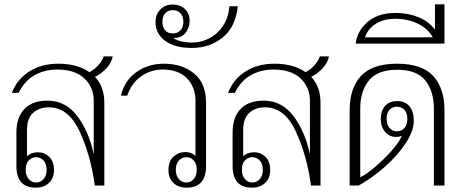

<svg xmlns="http://www.w3.org/2000/svg" viewBox="-20 -859 2145 889"><path d="M420 -503Q463 -457 463 -385V0H419Q399 -144 347.5 -253Q296 -362 206 -362Q161 -362 133 -336Q105 -310 105 -258V-135Q123 -154 156 -154Q186 -154 208 -133Q230 -112 230 -71Q230 -34 206.5 -12Q183 10 146 10Q56 10 56 -90V-246Q56 -316 93 -354.5Q130 -393 200 -393Q285 -393 339 -320Q393 -247 414 -144V-393Q414 -454 371 -495.5Q328 -537 244 -537Q187 -537 140.5 -511Q94 -485 66 -429H35Q59 -492 115.5 -528Q172 -564 251 -564Q337 -564 394 -525Q420 -539 437 -559Q454 -579 460 -598H502Q498 -572 475.5 -546Q453 -520 420 -503ZM99 -73Q99 -46 113 -30Q127 -14 147 -14Q168 -14 182 -30Q196 -46 196 -73Q196 -100 182 -115.5Q168 -131 147 -131Q126 -131 112.5 -115.5Q99 -100 99 -73Z M760 -71Q760 -113 783.5 -134Q807 -155 838 -155Q868 -155 885 -137V-393Q885 -455 846 -496Q807 -537 732 -537Q679 -537 634 -506Q589 -475 569 -416H540Q556 -485 610.5 -524.5Q665 -564 739 -564Q824 -564 879 -518.5Q934 -473 934 -385V-90Q934 10 844 10Q807 10 783.5 -11.5Q760 -33 760 -71ZM891 -73Q891 -100 877.5 -115.5Q864 -131 843 -131Q822 -131 808 -115.5Q794 -100 794 -73Q794 -46 808 -30Q822 -14 843 -14Q863 -14 877 -30Q891 -46 891 -73Z M700 -757Q700 -792 722.5 -815Q745 -838 779 -838Q814 -838 836 -817.5Q858 -797 858 -761Q858 -732 839.5 -707.5Q821 -683 782 -683Q814 -662 870 -662Q911 -662 949 -681.5Q987 -701 1012.5 -739Q1038 -777 1042 -830H1081Q1071 -734 1011 -685.5Q951 -637 868 -637Q789 -637 744.5 -670Q700 -703 700 -757ZM829 -758Q829 -783 815.5 -797.5Q802 -812 780 -812Q758 -812 745 -797.5Q732 -783 732 -758Q732 -733 745 -718.5Q758 -704 780 -704Q802 -704 815.5 -718.5Q829 -733 829 -758Z M1421 -503Q1464 -457 1464 -385V0H1420Q1400 -144 1348.5 -253Q1297 -362 1207 -362Q1162 -362 1134 -336Q1106 -310 1106 -258V-135Q1124 -154 1157 -154Q1187 -154 1209 -133Q1231 -112 1231 -71Q1231 -34 1207.5 -12Q1184 10 1147 10Q1057 10 1057 -90V-246Q1057 -316 1094 -354.5Q1131 -393 1201 -393Q1286 -393 1340 -320Q1394 -247 1415 -144V-393Q1415 -454 1372 -495.5Q1329 -537 1245 -537Q1188 -537 1141.5 -511Q1095 -485 1067 -429H1036Q1060 -492 1116.5 -528Q1173 -564 1252 -564Q1338 -564 1395 -525Q1421 -539 1438 -559Q1455 -579 1461 -598H1503Q1499 -572 1476.5 -546Q1454 -520 1421 -503ZM1100 -73Q1100 -46 1114 -30Q1128 -14 1148 -14Q1169 -14 1183 -30Q1197 -46 1197 -73Q1197 -100 1183 -115.5Q1169 -131 1148 -131Q1127 -131 1113.5 -115.5Q1100 -100 1100 -73Z M1599 -349Q1599 -450 1651 -507Q1703 -564 1819 -564Q1934 -564 1986 -507Q2038 -450 2038 -349V0H1989V-354Q1989 -438 1949 -487Q1909 -536 1819 -536Q1729 -536 1688.5 -487Q1648 -438 1648 -355V-38Q1674 -50 1716.5 -86Q1759 -122 1795 -163Q1831 -204 1840 -230Q1828 -225 1816 -225Q1782 -225 1762.5 -249Q1743 -273 1743 -308Q1743 -345 1762.5 -368Q1782 -391 1819 -391Q1857 -391 1876.5 -366Q1896 -341 1896 -300Q1896 -254 1859.5 -197.5Q1823 -141 1764 -88.5Q1705 -36 1641 0H1599ZM1866 -309Q1866 -336 1852.5 -350.5Q1839 -365 1818 -365Q1797 -365 1783.5 -350.5Q1770 -336 1770 -309Q1770 -282 1783.5 -266.5Q1797 -251 1818 -251Q1839 -251 1852.5 -266.5Q1866 -282 1866 -309Z M1812 -799Q1870 -799 1917.5 -779.5Q1965 -760 1994 -722V-839H2038V-657H1627Q1634 -716 1682 -757.5Q1730 -799 1812 -799ZM1984 -686Q1962 -726 1915.5 -749Q1869 -772 1810 -772Q1756 -772 1719 -748Q1682 -724 1670 -686Z"/></svg>

Font: Trirong ExtraLight
Style: Regular
Weight: 275
Designer: Katatrad Team
Foundry: CadsonDemak
Version: Version 1.001